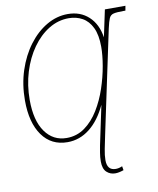

<svg xmlns="http://www.w3.org/2000/svg" viewBox="-102 -803 922 1123"><g transform="rotate(-10 359.5 -242.0)"><path d="M491 241Q461 241 440 221.5Q419 202 419 158Q419 133 423.5 106Q428 79 431 64L480 -168Q439 -80 379.5 -33.5Q320 13 248 13Q152 13 98 -62.5Q44 -138 44 -270Q44 -365 71 -447.5Q98 -530 145 -592.5Q192 -655 252 -690Q312 -725 378 -725Q452 -725 501.5 -679.5Q551 -634 563 -554L597 -714H719L714 -686H701Q662 -686 643.5 -681.5Q625 -677 617 -659Q609 -641 600 -600L471 9Q462 52 454.5 89.5Q447 127 447 155Q447 216 498 216Q517 216 537 207L541 231Q512 241 491 241ZM247 -12Q308 -12 355.5 -46.5Q403 -81 437.5 -137.5Q472 -194 494 -260Q516 -326 527 -389.5Q538 -453 538 -502Q538 -573 517 -616.5Q496 -660 460 -680Q424 -700 379 -700Q316 -700 260.5 -666Q205 -632 162.5 -572Q120 -512 96 -434Q72 -356 72 -268Q72 -146 119.5 -79Q167 -12 247 -12Z"/></g></svg>

Font: Noto Serif Thin
Style: Italic
Weight: 100
Italic angle: -12°
Designer: Monotype Design Team
Foundry: Monotype Imaging Inc.
Version: Version 2.014; ttfautohint (v1.8.4.7-5d5b)